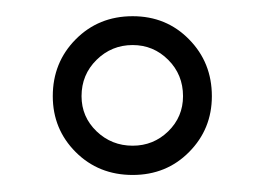

<svg xmlns="http://www.w3.org/2000/svg" viewBox="-20 -646 318 231"><path d="M234.9 -530.3Q234.9 -490.7 207.5 -463.1Q180.2 -435.5 139.6 -435.5Q98.6 -435.5 71 -463.1Q43.5 -490.7 43.5 -530.3Q43.5 -570.8 71 -598.6Q98.6 -626.5 139.6 -626.5Q180.2 -626.5 207.5 -598.6Q234.9 -570.8 234.9 -530.3ZM200.2 -530.3Q200.2 -556.2 182.4 -574Q164.6 -591.8 139.6 -591.8Q114.3 -591.8 96.2 -574Q78.1 -556.2 78.1 -530.3Q78.1 -505.4 96.2 -488Q114.3 -470.7 139.6 -470.7Q164.6 -470.7 182.4 -488Q200.2 -505.4 200.2 -530.3Z"/></svg>

Font: Rohingya Solluk
Style: Regular
Weight: 400
Designer: SIL International
Foundry: SIL International
Version: Version 1.001